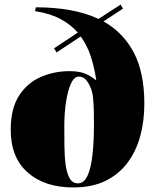

<svg xmlns="http://www.w3.org/2000/svg" viewBox="-20 -808 683 842"><path d="M301 14Q176 14 101.5 -51.5Q27 -117 27 -239Q27 -332 63.5 -388.5Q100 -445 159 -470.5Q218 -496 284 -496Q325 -496 351 -486Q377 -476 400 -457L402 -458Q394 -511 378.5 -559.5Q363 -608 334 -648L228 -578L217 -596L321 -665Q291 -700 245.5 -724.5Q200 -749 134 -759L137 -776Q218 -776 287.5 -763.5Q357 -751 412 -725L509 -788L519 -770L434 -714Q520 -666 566.5 -578Q613 -490 613 -353Q613 -279 595.5 -213Q578 -147 540.5 -96Q503 -45 444 -15.5Q385 14 301 14ZM322 -4Q348 -4 363.5 -37Q379 -70 385.5 -128Q392 -186 392 -260Q392 -287 391.5 -318.5Q391 -350 388 -379.5Q385 -409 375 -429Q366 -449 354.5 -460.5Q343 -472 326 -472Q305 -472 291 -441Q277 -410 269.5 -360.5Q262 -311 262 -257Q262 -211 262.5 -166Q263 -121 268 -84.5Q273 -48 285.5 -26Q298 -4 322 -4Z"/></svg>

Font: Literata 72pt Black
Style: Regular
Weight: 900
Designer: Latin by Veronika Burian and Jose Scaglione. Greek by Irene Vlachou. Cyrillic by Vera Evstafieva.
Foundry: TypeTogether
Version: Version 3.002